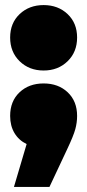

<svg xmlns="http://www.w3.org/2000/svg" viewBox="-20 -577 344 757"><path d="M20 -429Q20 -486 57.5 -521.5Q95 -557 152 -557Q209 -557 246.5 -521.5Q284 -486 284 -429Q284 -372 246.5 -335.5Q209 -299 152 -299Q95 -299 57.5 -335.5Q20 -372 20 -429ZM284 -120Q284 -94 277 -68Q270 -42 245 11L175 160H35L85 -9Q54 -24 37 -52.5Q20 -81 20 -120Q20 -178 57 -213Q94 -248 152 -248Q210 -248 247 -213Q284 -178 284 -120Z"/></svg>

Font: AtCorfu Sans
Style: AtCorfu Sans Black
Weight: 900
Designer: Kostas Teopoulos
Foundry: Kostas Teopoulos
Version: Version 1.00 July 8, 2025, initial release